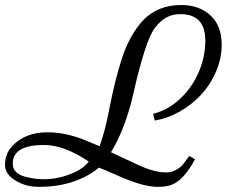

<svg xmlns="http://www.w3.org/2000/svg" viewBox="-34 -724 899 761"><path d="M779.8 -563Q779.8 -668 680.7 -668Q637.7 -668 606.4 -641.6Q575.2 -615.2 558.1 -573.7Q541 -532.2 524.7 -473.6Q508.3 -415 495.6 -357.4Q463.9 -215.3 405.8 -120.6Q423.3 -112.8 459.5 -95.5Q495.6 -78.1 517.6 -68.4Q579.1 -40.5 625.5 -40.5Q646 -40.5 664.1 -50.8Q682.1 -61 691.7 -73Q701.2 -85 708.3 -95.2Q715.3 -105.5 716.8 -105.5L738.8 -92.8Q695.8 -11.7 647.9 7.8Q626.5 16.6 592.8 16.6Q559.1 16.6 518.8 4.6Q478.5 -7.3 428.5 -29.8Q378.4 -52.2 357.9 -59.6Q318.8 -25.9 258.1 -4.6Q197.3 16.6 118.7 16.6Q79.1 16.6 46.9 2Q-14.2 -26.4 -14.2 -69.8Q-14.2 -113.3 12.7 -143.1Q64 -199.7 154.8 -199.7Q219.7 -199.7 292 -172.9Q318.4 -162.6 360.8 -144.5Q381.8 -202.6 396.5 -278.3Q411.1 -354 423.8 -403.6Q436.5 -453.1 450 -494.9Q463.4 -536.6 485.1 -576.2Q506.8 -615.7 533.2 -643.6Q591.3 -704.1 684.6 -704.1Q755.4 -704.1 800 -663.1Q844.7 -622.1 844.7 -547.9Q844.7 -492.7 822.5 -440.7Q800.3 -388.7 763.7 -349.1Q727.1 -309.6 679 -282.2Q630.9 -254.9 579.6 -246.1L572.8 -272.9Q632.3 -287.6 680.2 -332.8Q728 -377.9 753.9 -438.7Q779.8 -499.5 779.8 -563ZM16.6 -75.7Q16.6 -37.1 64.5 -23.9Q163.6 3.4 261.7 -41Q298.3 -58.1 317.9 -83.5Q220.2 -149.4 140.6 -149.4Q16.6 -149.4 16.6 -75.7Z"/></svg>

Font: Niconne
Style: Regular
Weight: 400
Designer: Vernon Adams
Foundry: Vernon Adams
Version: Version 1.002